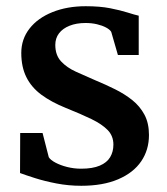

<svg xmlns="http://www.w3.org/2000/svg" viewBox="-20 -587 539 618"><path d="M241.5 11Q200.5 11 161.8 3.5Q123 -4 92.5 -13.8Q62 -23.5 44.5 -30L45 -159H117L137 -81Q142.5 -72 158.5 -63.5Q174.5 -55 196.2 -49.5Q218 -44 241 -44Q278 -44 301 -53.8Q324 -63.5 334.5 -81Q345 -98.5 345 -121.5Q345 -149.5 326.5 -168.5Q308 -187.5 273.8 -204Q239.5 -220.5 192 -239.5Q145 -258.5 113 -282.2Q81 -306 64.8 -338.8Q48.5 -371.5 48.5 -416.5Q48.5 -461 75 -495Q101.5 -529 148.8 -548Q196 -567 256 -567Q301.5 -567 334.5 -560.5Q367.5 -554 390.2 -546.8Q413 -539.5 426.5 -536.5V-410H359.5L338 -484.5Q333.5 -492 321.2 -498.5Q309 -505 292 -509Q275 -513 255.5 -513Q226 -513 204 -504.2Q182 -495.5 170 -479.8Q158 -464 158 -442.5Q158 -409.5 176.5 -389.5Q195 -369.5 224.8 -356Q254.5 -342.5 287 -328.5Q319.5 -315 350.2 -299.8Q381 -284.5 405.8 -264.8Q430.5 -245 445 -217.8Q459.5 -190.5 459.5 -152.5Q459.5 -104.5 434.5 -67.8Q409.5 -31 360.5 -10Q311.5 11 241.5 11Z"/></svg>

Font: Merriweather 20pt SemiBold
Style: Regular
Weight: 600
Version: Version 2.100